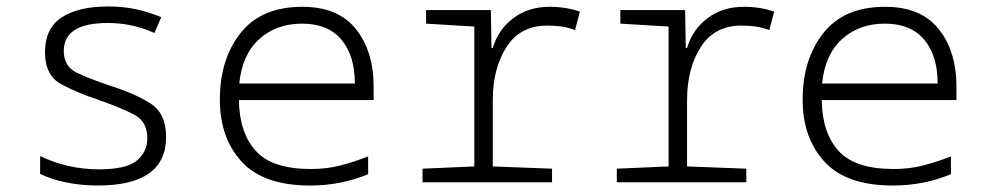

<svg xmlns="http://www.w3.org/2000/svg" viewBox="-20 -563 3040 593"><path d="M493 -140Q493 -211 447.5 -241.5Q402 -272 324 -297Q252 -321 214.5 -340Q177 -359 177 -406Q177 -492 313 -492Q389 -492 457 -461L478 -510Q439 -526 400 -534.5Q361 -543 314 -543Q221 -543 170 -509Q119 -475 119 -402Q119 -330 169 -303Q219 -276 283 -255Q360 -228 397.5 -207Q435 -186 435 -136Q435 -94 402.5 -67Q370 -40 286 -40Q189 -40 104 -81V-26Q135 -10 182.5 0Q230 10 282 10Q493 10 493 -140Z M1117 -25V-80Q1074 -63 1031.5 -52Q989 -41 940 -41Q820 -41 769.5 -97.5Q719 -154 718 -254H1134V-295Q1134 -405 1079 -473.5Q1024 -542 914 -542Q787 -542 723 -461Q659 -380 659 -255Q659 -137 726.5 -63.5Q794 10 938 10Q1033 10 1117 -25ZM913 -490Q993 -490 1034.5 -440.5Q1076 -391 1076 -305H719Q728 -395 781 -442.5Q834 -490 913 -490Z M1685 0V-42L1502 -49V-253Q1502 -352 1544.5 -418Q1587 -484 1670 -484Q1722 -484 1756 -470L1771 -527Q1729 -542 1677 -542Q1612 -542 1565.5 -507Q1519 -472 1502 -415H1498L1496 -532H1296V-490L1445 -481V-49L1285 -42V0Z M2285 0V-42L2102 -49V-253Q2102 -352 2144.5 -418Q2187 -484 2270 -484Q2322 -484 2356 -470L2371 -527Q2329 -542 2277 -542Q2212 -542 2165.5 -507Q2119 -472 2102 -415H2098L2096 -532H1896V-490L2045 -481V-49L1885 -42V0Z M2917 -25V-80Q2874 -63 2831.5 -52Q2789 -41 2740 -41Q2620 -41 2569.5 -97.5Q2519 -154 2518 -254H2934V-295Q2934 -405 2879 -473.5Q2824 -542 2714 -542Q2587 -542 2523 -461Q2459 -380 2459 -255Q2459 -137 2526.5 -63.5Q2594 10 2738 10Q2833 10 2917 -25ZM2713 -490Q2793 -490 2834.5 -440.5Q2876 -391 2876 -305H2519Q2528 -395 2581 -442.5Q2634 -490 2713 -490Z"/></svg>

Font: Noto Sans Mono UI Light
Style: Regular
Weight: 300
Designer: Monotype Design team
Foundry: Monotype Imaging Inc.
Version: 1.000